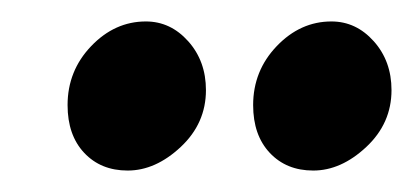

<svg xmlns="http://www.w3.org/2000/svg" viewBox="-20 -690 385 179"><path d="M272 -531Q247 -531 231.5 -547.5Q216 -564 216 -592Q216 -624 238 -647Q260 -670 289 -670Q312 -670 328.5 -651.5Q345 -633 345 -606Q345 -575 321.5 -553Q298 -531 272 -531ZM99 -531Q74 -531 58.5 -547.5Q43 -564 43 -592Q43 -624 65 -647Q87 -670 116 -670Q139 -670 155.5 -651.5Q172 -633 172 -606Q172 -575 148.5 -553Q125 -531 99 -531Z"/></svg>

Font: Overlock
Style: Bold Italic
Weight: 700
Version: Version 1.001